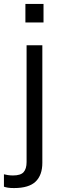

<svg xmlns="http://www.w3.org/2000/svg" viewBox="-55 -740 315 975"><path d="M16 215Q-3 215 -15 213Q-27 211 -35 208V145Q-28 147 -15.5 149Q-3 151 11 151Q50 151 65 134Q80 117 80 83V-510H160V87Q160 149 126 182Q92 215 16 215ZM74 -626V-720H166V-626Z"/></svg>

Font: Instrument Sans
Style: Regular
Weight: 400
Designer: Rodrigo Fuenzalida
Foundry: fragTYPE
Version: Version 1.000;gftools[0.9.28]